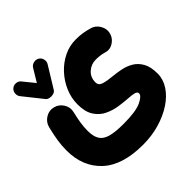

<svg xmlns="http://www.w3.org/2000/svg" viewBox="-204 -664 1119 1119"><g transform="rotate(-45 355.0 -105.0)"><path d="M272.9 -494.1Q287.6 -484.9 291.7 -467.3Q295.9 -449.7 286.6 -434.6L205.6 -302.7Q199.2 -292.5 185.1 -288.6Q170.9 -284.7 156.5 -287.6Q142.1 -290.5 134.8 -299.3L41 -417Q30.3 -430.7 32.2 -449Q34.2 -467.3 47.9 -478Q61.5 -488.8 79.6 -486.8Q97.7 -484.9 108.4 -470.7L164.6 -401.4L212.4 -480.5Q221.7 -495.1 239.7 -499.3Q257.8 -503.4 272.9 -494.1ZM8.8 -1Q8.8 -41.5 14.9 -80.1Q21 -118.7 33.2 -168.9Q41.5 -202.1 71.3 -220.7Q101.1 -239.3 133.8 -231Q167 -223.1 185.8 -193.4Q204.6 -163.6 196.3 -130.4Q187 -91.8 181.9 -59.3Q176.8 -26.9 176.8 5.9Q176.8 51.3 192.9 77.1Q209 103 247.6 113.8Q286.1 124.5 353 124.5Q455.6 124.5 499.5 103.5Q543.5 82.5 543.5 62.5Q543.5 49.3 525.6 44.4Q507.8 39.6 479.5 38.1Q446.8 36.1 406.5 30.3Q366.2 24.4 329.1 6.8Q292 -10.7 268.1 -47.1Q244.1 -83.5 244.1 -145.5Q244.1 -198.2 265.1 -247.3Q286.1 -296.4 322.3 -335.7Q358.4 -375 405.3 -397.9Q452.1 -420.9 503.4 -420.9Q536.1 -420.9 560.1 -417Q584 -413.1 613.8 -404.8Q645 -395.5 662.1 -364.5Q679.2 -333.5 669.4 -301.8Q660.2 -270.5 630.9 -253.2Q601.6 -235.8 570.3 -246.6Q555.7 -251.5 537.1 -253.4Q518.6 -255.4 504.4 -255.4Q465.8 -255.4 437.3 -230Q408.7 -204.6 408.7 -163.1Q408.7 -137.2 436.3 -128.9Q463.9 -120.6 503.9 -117.2Q535.6 -114.3 570.1 -107.4Q604.5 -100.6 634.3 -83Q664.1 -65.4 682.9 -32Q701.7 1.5 701.7 57.1Q701.7 104.5 673.8 147Q646 189.5 596.9 221.7Q547.9 253.9 484.1 272.5Q420.4 291 348.6 291Q179.2 291 94 211.7Q8.8 132.3 8.8 -1Z"/></g></svg>

Font: Mikhak-FD Black
Style: Regular
Weight: 900
Designer: Amin Abedi
Version: Version 3.2